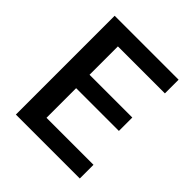

<svg xmlns="http://www.w3.org/2000/svg" viewBox="-191 -831 962 962"><g transform="rotate(45 290.5 -350.0)"><path d="M72 0V-700H525V-603H192V-402H495V-307H192V-97H525V0Z"/></g></svg>

Font: DM Sans 12pt SemiBold
Style: Regular
Weight: 600
Version: Version 4.004;gftools[0.9.30]